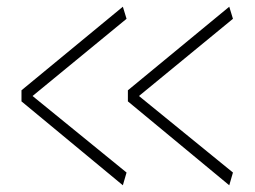

<svg xmlns="http://www.w3.org/2000/svg" viewBox="-20 -558 759 572"><path d="M44 -256V-289L346 -538L357 -502L77 -272L357 -44L346 -6ZM361 -256V-289L663 -538L674 -502L394 -272L674 -44L663 -6Z"/></svg>

Font: Georama ExtraExtended ExtraLight
Style: Regular
Weight: 200
Width: 8
Designer: Jean-Baptiste Levee
Foundry: Production Type
Version: Version 1.000